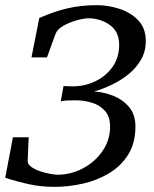

<svg xmlns="http://www.w3.org/2000/svg" viewBox="-29 -707 595 743"><path d="M182.1 16.1Q130.4 16.1 85.2 6.3Q40 -3.4 -8.8 -19L21 -175.8H82L78.1 -85Q77.6 -71.3 91.8 -61.3Q106 -51.3 126.2 -44.4Q146.5 -37.6 165.3 -34.2Q184.1 -30.8 192.9 -30.8Q244.6 -30.8 291.3 -55.2Q337.9 -79.6 367.4 -122.1Q397 -164.6 397 -217.8Q397 -255.4 377.4 -277.6Q357.9 -299.8 327.6 -309.3Q297.4 -318.8 265.1 -318.8Q251.5 -318.8 235.1 -318.4Q218.8 -317.9 206.1 -314.9L216.8 -374L247.1 -373Q293.5 -371.6 335.9 -390.6Q378.4 -409.7 405.3 -446.3Q432.1 -482.9 432.1 -534.2Q432.1 -584.5 395.8 -610.4Q359.4 -636.2 313 -636.2Q296.4 -636.2 268.8 -628.7Q241.2 -621.1 217 -607.7Q192.9 -594.2 186 -576.2L152.8 -484.9H92.8L123 -637.2Q179.7 -662.6 232.2 -674.8Q284.7 -687 346.2 -687Q388.7 -687 432.4 -673.1Q476.1 -659.2 505.6 -628.7Q535.2 -598.1 535.2 -547.9Q535.2 -508.3 516.8 -476.3Q498.5 -444.3 468.8 -420.2Q439 -396 403.8 -379.2Q368.7 -362.3 335 -353Q374.5 -350.6 411.4 -335.4Q448.2 -320.3 471.7 -291.3Q495.1 -262.2 495.1 -217.8Q495.1 -153.3 467 -108.6Q439 -64 392.8 -36.4Q346.7 -8.8 291.5 3.7Q236.3 16.1 182.1 16.1Z"/></svg>

Font: Charis
Style: Italic
Weight: 400
Italic angle: -11°
Designer: Walt Agee, Miriam Martin, Annie Olsen, Victor Gaultney, Lorna Priest, Alan Ward, Bob Hallissy, Martin Hosken, Sharon Cor
Foundry: SIL Global
Version: Version 7.000